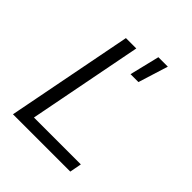

<svg xmlns="http://www.w3.org/2000/svg" viewBox="-214 -915 1048 1048"><g transform="rotate(45 310.0 -391.0)"><path d="M60 0H502.5L515.5 -68.5H153.5L282 -730H202ZM359 -608.5H420L474 -781.5H401Z"/></g></svg>

Font: Monaspace Neon Light
Style: Italic
Weight: 300
Italic angle: -11°
Designer: Riley Cran & the Lettermatic Team
Foundry: Lettermatic
Version: Version 1.200 (Monaspace Neon)